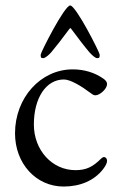

<svg xmlns="http://www.w3.org/2000/svg" viewBox="-20 -668 447 703"><path d="M237 -648C216 -648 129 -476 129 -468C129 -459 129 -455 138 -455C146 -455 160 -468 168 -477C181 -492 212 -532 234 -562C236 -564 237 -565 238 -565C239 -565 240 -564 241 -562C263 -532 294 -492 307 -477C315 -468 328 -455 336 -455C345 -455 345 -459 345 -468C345 -476 258 -648 237 -648ZM213 15C274 15 325 -7 357 -48C367 -61 372 -71 372 -79C372 -87 367 -93 361 -93C358 -93 354 -91 351 -88C319 -56 295 -45 256 -45C171 -45 104 -118 104 -212C104 -310 149 -377 214 -377C238 -377 279 -352 308 -330C316 -324 322 -319 329 -319C346 -319 372 -343 372 -360C372 -367 368 -373 360 -379C328 -402 289 -414 246 -414C129 -414 35 -310 35 -180C35 -69 112 15 213 15Z"/></svg>

Font: EB Garamond
Style: Regular
Weight: 400
Designer: Georg Duffner and Octavio Pardo
Foundry: Georg Duffner
Version: Version 1.000;PS 001.000;hotconv 1.0.88;makeotf.lib2.5.64775